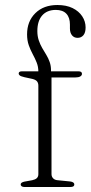

<svg xmlns="http://www.w3.org/2000/svg" viewBox="-20 -746 362 766"><path d="M185.5 -51.5Q185.5 -41.5 191.8 -34.8Q198 -28 209.5 -27L260 -22Q268 -21 272.2 -18Q276.5 -15 276.5 -10Q276.5 0 261 0H77Q70.5 0 66.5 -2.8Q62.5 -5.5 62.5 -10Q62.5 -14.5 66.5 -17.2Q70.5 -20 78 -21.5L108.5 -27Q120.5 -29.5 126.8 -35.2Q133 -41 133 -51V-404Q133 -414.5 128 -421Q123 -427.5 110 -431L77.5 -438Q63 -441.5 58.8 -445Q54.5 -448.5 54.5 -452.5Q54.5 -457 57.8 -459.2Q61 -461.5 67.5 -461.5H148.5L133 -442.5V-460.5Q133 -480 126.2 -496.8Q119.5 -513.5 110.5 -530Q101.5 -546.5 94.8 -565.5Q88 -584.5 88 -609Q88 -661 121 -693.5Q154 -726 209 -726Q244.5 -726 269.5 -713.8Q294.5 -701.5 308 -681Q321.5 -660.5 321.5 -636.5Q321.5 -616 312.8 -605.5Q304 -595 289.5 -595Q275.5 -595 267.2 -605.2Q259 -615.5 259 -632.5V-648Q259 -676 244.8 -691.2Q230.5 -706.5 202 -706.5Q167 -706 148 -684Q129 -662 129 -622Q129 -602 134.5 -585.5Q140 -569 148.2 -554.8Q156.5 -540.5 164.8 -527Q173 -513.5 178.2 -498.5Q183.5 -483.5 183.5 -466V-448.5L174 -461.5H292.5Q300 -461.5 303.5 -459Q307 -456.5 307 -451.5Q307 -445 300.2 -441Q293.5 -437 280.5 -437H185.5Z"/></svg>

Font: Fraunces ExtraLight
Style: Regular
Weight: 250
Version: Version 1.000;[b76b70a41]